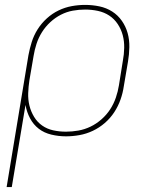

<svg xmlns="http://www.w3.org/2000/svg" viewBox="-20 -548 640 783"><path d="M7 215 96 -323Q101 -350 109.5 -377Q118 -404 133.5 -428.5Q149 -453 171 -473Q193 -493 219 -505.5Q245 -518 272.5 -523Q300 -528 327 -528Q357 -528 385.5 -522Q414 -516 437.5 -501Q461 -486 477 -463Q493 -440 500.5 -413Q508 -386 507.5 -356Q507 -326 502 -297L485 -197Q481 -169 471.5 -142Q462 -115 446 -90.5Q430 -66 407.5 -46.5Q385 -27 358.5 -14.5Q332 -2 304 3Q276 8 249 8Q219 8 189.5 1Q160 -6 138 -23Q116 -40 102.5 -65.5Q89 -91 84 -120L28 215ZM249 -11Q274 -11 299.5 -15.5Q325 -20 349 -31.5Q373 -43 394 -61.5Q415 -80 429.5 -102.5Q444 -125 452.5 -150Q461 -175 465 -200L481 -300Q486 -326 486.5 -353Q487 -380 480.5 -404.5Q474 -429 460 -450Q446 -471 425.5 -484.5Q405 -498 379.5 -503.5Q354 -509 327 -509Q302 -509 277 -504.5Q252 -500 228.5 -488Q205 -476 185 -457.5Q165 -439 151 -416.5Q137 -394 129 -369.5Q121 -345 117 -320L100 -221Q96 -195 95 -168.5Q94 -142 100 -117.5Q106 -93 119 -71.5Q132 -50 152 -36Q172 -22 197 -16.5Q222 -11 249 -11Z"/></svg>

Font: Iosevka SS04 Th Ex Obl
Style: Regular
Weight: 100
Width: 7
Italic angle: -9°
Monospace: yes
Designer: Belleve Invis
Foundry: Belleve Invis
Version: Version 19.0.0; ttfautohint (v1.8.4)